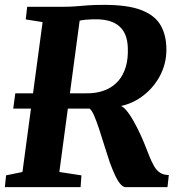

<svg xmlns="http://www.w3.org/2000/svg" viewBox="-20 -771 741 791"><path d="M0 0 5 -48.5 72.5 -62.5 155.5 -680 86 -691 92 -743H238Q269 -743 292.5 -745Q316 -747 342.5 -749Q369 -751 408.5 -751Q506.5 -751 562.2 -729.5Q618 -708 641.8 -666.8Q665.5 -625.5 665.5 -567.5Q666 -506.5 635.8 -452.8Q605.5 -399 552.8 -365Q500 -331 432.5 -328.5L468.5 -336Q482.5 -337 498.2 -319Q514 -301 529.2 -274Q544.5 -247 556.8 -220.5Q569 -194 575.5 -177.5Q586.5 -149.5 595.8 -126.5Q605 -103.5 615 -86.2Q625 -69 639.2 -59.5Q653.5 -50 675.5 -50L670 0H498Q486.5 0 475 -14Q463.5 -28 453 -51.2Q442.5 -74.5 432.5 -101.5Q421 -135.5 410 -171.2Q399 -207 388.5 -239Q378 -271 368.2 -293.8Q358.5 -316.5 349 -323.5Q344.5 -323.5 334.2 -323.5Q324 -323.5 304 -323.5Q284 -323.5 249.5 -323.5Q215 -323.5 162.5 -323.5Q110 -323.5 34.5 -323.5L43 -386.5Q107.5 -386.5 154.8 -386.5Q202 -386.5 235.5 -386.5Q269 -386.5 291 -386.5Q313 -386.5 326 -386.5Q339 -386.5 345.8 -386.8Q352.5 -387 355 -387Q391 -389.5 419.8 -402.5Q448.5 -415.5 468.5 -439Q488.5 -462.5 498.5 -496.5Q508.5 -530.5 506.5 -575.5Q504.5 -634 471.5 -662.8Q438.5 -691.5 376 -691.5Q369 -691.5 357.5 -691.2Q346 -691 333 -689.8Q320 -688.5 307.2 -685.8Q294.5 -683 285 -678L312.5 -718.5L224.5 -62.5L315.5 -48.5L312 0Z"/></svg>

Font: Merriweather ExtraBold
Style: Italic
Weight: 800
Italic angle: -7.8°
Version: Version 2.101